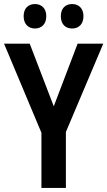

<svg xmlns="http://www.w3.org/2000/svg" viewBox="-20 -930 531 950"><path d="M97 -850C97 -810 121 -789 153 -789C185 -789 209 -810 209 -850C209 -889 185 -910 153 -910C121 -910 97 -890 97 -850ZM281 -850C281 -810 304 -789 337 -789C369 -789 393 -810 393 -850C393 -889 369 -910 337 -910C305 -910 281 -890 281 -850ZM246 -404 127 -714H0L185 -273V0H306V-277L491 -714H364Z"/></svg>

Font: Noto Sans Lao UI Cond SemBd
Style: Regular
Weight: 600
Width: 3
Designer: Monotype Design Team
Foundry: Monotype Imaging Inc.
Version: Version 2.000